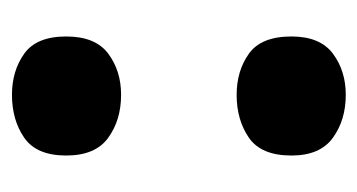

<svg xmlns="http://www.w3.org/2000/svg" viewBox="-162 -438 612 329"><g transform="rotate(-90 144.5 -274.0)"><path d="M42 -467Q42 -518 72.5 -539Q103 -560 146 -560Q187 -560 216.5 -539Q246 -518 246 -467Q246 -417 216.5 -395Q187 -373 146 -373Q103 -373 72.5 -395Q42 -417 42 -467ZM42 -81Q42 -133 72.5 -154Q103 -175 146 -175Q187 -175 216.5 -154Q246 -133 246 -81Q246 -32 216.5 -10Q187 12 146 12Q103 12 72.5 -10Q42 -32 42 -81Z"/></g></svg>

Font: Noto Sans Meetei Mayek Black
Style: Regular
Weight: 900
Designer: Monotype Design Team and Neelakash Kshetrimayum
Foundry: Monotype Imaging Inc.
Version: Version 2.002; ttfautohint (v1.8.4.7-5d5b)